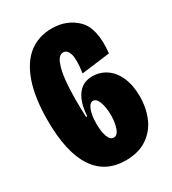

<svg xmlns="http://www.w3.org/2000/svg" viewBox="-169 -765 782 871"><g transform="rotate(-30 221.5 -329.5)"><path d="M15 -320Q15 -438 42.5 -517Q70 -596 120 -634.5Q170 -673 239 -673Q318 -673 369.5 -622Q421 -571 408 -445L259 -426Q269 -495 260 -524Q251 -553 230 -553Q208 -553 195 -521Q182 -489 177 -442Q172 -395 172 -341Q172 -317 172.5 -291.5Q173 -266 174 -247H180Q183 -296 197 -328.5Q211 -361 234 -377Q257 -393 290 -393Q330 -393 362.5 -371Q395 -349 413.5 -306.5Q432 -264 432 -207Q432 -147 411 -97Q390 -47 345 -16.5Q300 14 233 14Q125 14 70 -70.5Q15 -155 15 -320ZM276 -198Q276 -239 265.5 -267Q255 -295 237 -295Q220 -295 209.5 -267.5Q199 -240 199 -197Q199 -156 208.5 -129.5Q218 -103 237 -103Q256 -103 266 -131.5Q276 -160 276 -198Z"/></g></svg>

Font: Bricolage Grotesque 96pt Condensed ExBd
Style: Regular
Weight: 800
Width: 3
Designer: Mathieu Triay
Foundry: Atelier Triay
Version: Version 1.001;Glyphs 3.2 (3207)